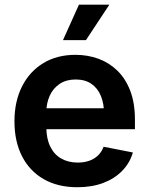

<svg xmlns="http://www.w3.org/2000/svg" viewBox="-20 -786 634 817"><path d="M309.1 10.7Q226.1 10.7 166 -23.7Q106 -58.1 73.7 -121.1Q41.5 -184.1 41.5 -270Q41.5 -354 73.5 -417.7Q105.5 -481.4 163.8 -517.1Q222.2 -552.7 300.8 -552.7Q353 -552.7 398.7 -536.1Q444.3 -519.5 479.2 -485.6Q514.2 -451.7 534.2 -399.7Q554.2 -347.7 554.2 -276.4V-236.3H101.6V-325.2H486.8L422.9 -300.3Q422.9 -344.7 409.2 -377.9Q395.5 -411.1 368.7 -429.4Q341.8 -447.8 301.8 -447.8Q262.2 -447.8 234.1 -429.2Q206.1 -410.6 191.7 -378.9Q177.2 -347.2 177.2 -308.1V-245.6Q177.2 -196.3 193.8 -162.4Q210.4 -128.4 240.7 -111.3Q271 -94.2 311 -94.2Q337.4 -94.2 359.4 -101.8Q381.3 -109.4 397 -124.5Q412.6 -139.6 420.9 -161.6L545.4 -137.2Q532.7 -92.8 500.2 -59.3Q467.8 -25.9 419.4 -7.6Q371.1 10.7 309.1 10.7ZM248 -615.2 315.9 -766.1H445.3L345.7 -615.2Z"/></svg>

Font: Inter
Style: 650
Weight: 650
Designer: Rasmus Andersson
Foundry: rsms
Version: Version 4.001;git-66647c0bb